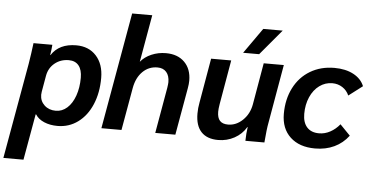

<svg xmlns="http://www.w3.org/2000/svg" viewBox="-94 -859 2354 1218"><g transform="rotate(5 1082.5 -250.0)"><path d="M74 -367Q85 -434 93 -500H213Q211 -471 205 -434H207Q256 -510 365 -510Q445 -510 492.5 -457.5Q540 -405 540 -317Q540 -223 508.5 -148.5Q477 -74 420 -32Q363 10 290 10Q242 10 204.5 -6Q167 -22 149 -51H146L94 242H-34ZM411 -307Q411 -358 389 -385Q367 -412 326 -412Q274 -412 236.5 -381.5Q199 -351 190 -301L172 -198Q170 -184 170 -178Q170 -138 198.5 -111.5Q227 -85 271 -85Q311 -85 343 -113.5Q375 -142 393 -193Q411 -244 411 -307Z M700 -742H828L775 -441Q801 -473 844 -491.5Q887 -510 936 -510Q1011 -510 1054.5 -466.5Q1098 -423 1098 -349Q1098 -328 1093 -300L1040 0H912L963 -291Q967 -317 967 -328Q967 -369 947 -392Q927 -415 890 -415Q835 -415 796 -376.5Q757 -338 745 -272L697 0H569Z M1168 -146Q1168 -181 1175 -217L1224 -500H1352L1303 -217Q1298 -187 1298 -169Q1298 -130 1315 -111.5Q1332 -93 1367 -93Q1419 -93 1460.5 -133Q1502 -173 1513 -234L1559 -500H1687L1622 -127Q1614 -87 1607 0H1486Q1487 -48 1493 -88H1491Q1464 -42 1416.5 -16Q1369 10 1313 10Q1242 10 1205 -29.5Q1168 -69 1168 -146ZM1537 -717H1661L1525 -555H1423Z M1714 -192Q1714 -285 1751 -357.5Q1788 -430 1855 -470Q1922 -510 2009 -510Q2080 -510 2130 -483.5Q2180 -457 2199 -410L2111 -343Q2097 -375 2068.5 -393.5Q2040 -412 2004 -412Q1959 -412 1922 -385Q1885 -358 1864 -310Q1843 -262 1843 -203Q1843 -148 1870 -118Q1897 -88 1947 -88Q1984 -88 2018 -106.5Q2052 -125 2078 -157L2143 -90Q2106 -41 2052 -15.5Q1998 10 1930 10Q1830 10 1772 -44Q1714 -98 1714 -192Z"/></g></svg>

Font: Sarabun
Style: Bold Italic
Weight: 700
Italic angle: -10°
Designer: Suppakit Chalermlarp | Katatrad Co.,Ltd.
Foundry: Cadson Demak Co.,Ltd.
Version: Version 1.000; ttfautohint (v1.6)